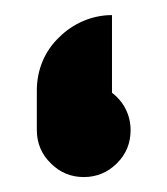

<svg xmlns="http://www.w3.org/2000/svg" viewBox="-20 -237 224 257"><path d="M154.8 -63C154.8 -83 145.5 -101.1 129.9 -112.8V-216.8C102.5 -216.8 77.1 -205.1 59.1 -187C40 -168.9 29.3 -143.6 29.3 -116.2V-63C29.3 -45.4 35.6 -30.3 48.3 -18.1C60.5 -5.9 75.2 0 92.3 0C109.4 0 124.5 -6.3 136.7 -18.6C148.9 -30.8 154.8 -45.4 154.8 -63Z"/></svg>

Font: Ya Modern Pro
Style: Bold
Weight: 700
Designer: Yahyaalaswadi
Foundry: Yahyaalaswadi
Version: Version 1.000;September 23, 2024;FontCreator 15.0.0.2974 64-